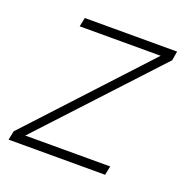

<svg xmlns="http://www.w3.org/2000/svg" viewBox="-97 -592 669 684"><g transform="rotate(20 237.5 -250.0)"><path d="M456 -465 56 -34H378L371 0H5L12 -34L412 -466H105L112 -500H462Z"/></g></svg>

Font: Albert Sans ExtraLight
Style: Italic
Weight: 250
Italic angle: -11.25°
Designer: Andreas Rasmussen
Foundry: a.Foundry
Version: Version 1.025